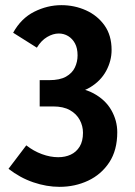

<svg xmlns="http://www.w3.org/2000/svg" viewBox="-20 -710 522 745"><path d="M211 15Q161 15 109.5 -2.5Q58 -20 13 -55L82 -146Q110 -124 142.5 -112Q175 -100 206 -100Q233 -100 254.5 -110Q276 -120 289 -141Q302 -162 302 -195Q302 -221 289.5 -244.5Q277 -268 251.5 -282.5Q226 -297 186 -297H134V-399H171Q212 -399 236 -412.5Q260 -426 270.5 -448Q281 -470 281 -495Q281 -523 271 -541.5Q261 -560 244.5 -570Q228 -580 208 -580Q186 -580 163 -566.5Q140 -553 123 -525L31 -583Q62 -639 113 -664.5Q164 -690 218 -690Q269 -690 313.5 -670Q358 -650 385.5 -611.5Q413 -573 413 -516Q413 -474 392 -435Q371 -396 329.5 -371Q288 -346 225 -346L224 -373Q296 -373 342.5 -348Q389 -323 412 -282.5Q435 -242 435 -197Q435 -127 404 -80Q373 -33 322 -9Q271 15 211 15Z"/></svg>

Font: Yaldevi ExtraLight
Style: Bold
Weight: 700
Version: Version 1.100